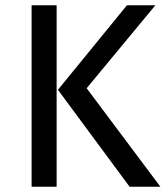

<svg xmlns="http://www.w3.org/2000/svg" viewBox="-20 -709 629 729"><path d="M462 -689H570L309 -374L589 0H472L200 -368ZM100 -689H195V0H100Z"/></svg>

Font: Fira Sans Variable
Style: Regular
Weight: 400
Designer: Carrois Corporate & Edenspiekermann AG
Foundry: Carrois Corporate GbR & Edenspiekermann AG
Version: Version 4.202